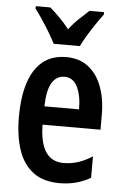

<svg xmlns="http://www.w3.org/2000/svg" viewBox="-55 -805 548 855"><g transform="rotate(5 219.5 -378.0)"><path d="M225 -552Q284 -552 324 -521Q364 -490 384.5 -435.5Q405 -381 405 -310V-243H146Q148 -81 253 -81Q286 -81 317 -90.5Q348 -100 382 -122V-26Q351 -8 316.5 1Q282 10 244 10Q170 10 124.5 -25Q79 -60 58.5 -122.5Q38 -185 38 -268Q38 -406 85.5 -479Q133 -552 225 -552ZM225 -464Q190 -464 169.5 -431.5Q149 -399 147 -325H302Q302 -386 283 -425Q264 -464 225 -464ZM164 -606Q154 -626 138 -653Q122 -680 104 -707Q86 -734 70 -755V-766H135Q153 -751 177 -727Q201 -703 222 -676Q245 -706 266.5 -725.5Q288 -745 310 -766H375V-755Q360 -735 342 -708.5Q324 -682 307.5 -654.5Q291 -627 281 -606Z"/></g></svg>

Font: Noto Sans Tamil ExtraCondensed SemiBold
Style: Regular
Weight: 600
Width: 2
Designer: Jelle Bosma - Monotype Design Team
Foundry: Monotype Imaging Inc.
Version: Version 2.004; ttfautohint (v1.8.4.7-5d5b)